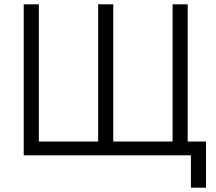

<svg xmlns="http://www.w3.org/2000/svg" viewBox="-20 -720 1000 890"><path d="M90 -700H160V-64H435V-700H505V-64H780V-700H850V-64H935V150H865V0H90Z"/></svg>

Font: Retni Sans
Style: Regular
Weight: 400
Designer: Vitaly Kuzmin
Foundry: ParaType Ltd.
Version: Version 1.00;March 2, 2019;FontCreator 11.5.0.2425 64-bit; t